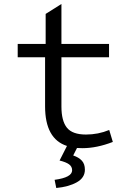

<svg xmlns="http://www.w3.org/2000/svg" viewBox="-20 -730 640 963"><path d="M347.2 49.8Q375 59.1 390.4 75.7Q405.8 92.3 405.8 121.1Q405.8 161.6 365.2 184.3Q324.7 207 262.2 212.9L253.9 171.9Q341.8 160.2 341.8 124Q341.8 105.5 326.4 94.2Q311 83 278.8 75.2L315.9 2Q206.1 -33.2 206.1 -196.8V-442.9H68.8V-509.8H209V-660.2L288.1 -710V-509.8H526.9V-442.9H288.1V-195.8Q288.1 -123.5 315.7 -89.4Q343.3 -55.2 411.1 -55.2Q472.7 -55.2 527.8 -78.1L545.9 -18.1Q465.3 13.2 393.1 13.2Q374 13.2 366.2 12.2Z"/></svg>

Font: Office Code Pro D
Style: Regular
Weight: 400
Designer: Nathan Rutzky & Paul D. Hunt
Foundry: Adobe Systems Incorporated
Version: Version 1.004;PS 001.004;hotconv 1.0.70;makeotf.lib2.5.58329